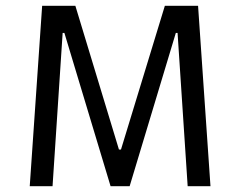

<svg xmlns="http://www.w3.org/2000/svg" viewBox="-20 -645 832 665"><path d="M126 -625H241L392 -127H399L551 -625H666L709 0H630L595 -531H589L429 0H363L203 -531H197L162 0H83Z"/></svg>

Font: Changa Light
Style: Regular
Weight: 300
Designer: Eduardo Rodriguez Tunni
Foundry: Eduardo Rodriguez Tunni
Version: Version 2.002; ttfautohint (v1.5) -l 8 -r 50 -G 110 -x 14 -H